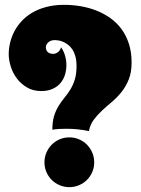

<svg xmlns="http://www.w3.org/2000/svg" viewBox="-20 -750 583 795"><path d="M524.9 -491.2Q524.9 -450.7 513.2 -421.4Q501.5 -392.1 483.4 -369.4Q465.3 -346.7 443.6 -328.4Q421.9 -310.1 402.3 -292Q382.8 -273.9 367.9 -253.7Q353 -233.4 348.1 -207Q323.7 -212.4 300.5 -214.6Q277.3 -216.8 253.9 -216.8Q239.7 -216.8 225.3 -216.1Q210.9 -215.3 196.8 -212.9Q196.8 -246.6 204.1 -270Q211.4 -293.5 222.7 -311.5Q233.9 -329.6 246.8 -345.2Q259.8 -360.8 271 -378.9Q282.2 -397 289.6 -420.2Q296.9 -443.4 296.9 -477.1Q296.9 -500 292 -517.1Q287.1 -534.2 279.1 -546.1Q271 -558.1 261 -565.4Q251 -572.8 241.2 -576.9Q231.4 -581.1 222.7 -582.5Q213.9 -584 208 -584Q189.5 -584 179.7 -574.5Q169.9 -564.9 169.9 -555.2Q169.9 -549.8 171.4 -544.7Q172.9 -539.6 176.5 -535.6Q180.2 -531.7 186 -529.3Q191.9 -526.9 201.2 -526.9Q208 -527.3 213.9 -530.3Q219.2 -532.7 224.6 -538.3Q230 -543.9 232.9 -554.2Q243.7 -539.1 249.3 -519.8Q254.9 -500.5 254.9 -480Q254.9 -459.5 249 -440.4Q243.2 -421.4 230.5 -406.2Q217.8 -391.1 198 -382.1Q178.2 -373 150.9 -373Q117.2 -373 91.8 -387.9Q66.4 -402.8 49.6 -425.5Q32.7 -448.2 24.4 -475.1Q16.1 -502 16.1 -525.9Q16.1 -547.9 21.5 -571.5Q26.9 -595.2 38.3 -617.9Q49.8 -640.6 68.1 -660.9Q86.4 -681.2 111.8 -696.5Q137.2 -711.9 170.7 -720.9Q204.1 -730 246.1 -730Q280.3 -730 314.5 -724.1Q348.6 -718.3 379.6 -706.1Q410.6 -693.8 437.3 -674.8Q463.9 -655.8 483.4 -629.2Q502.9 -602.5 513.9 -568.1Q524.9 -533.7 524.9 -491.2ZM164.1 -78.1Q164.1 -99.1 172.1 -117.9Q180.2 -136.7 194.1 -150.9Q208 -165 226.8 -173.1Q245.6 -181.2 267.1 -181.2Q288.6 -181.2 307.4 -173.1Q326.2 -165 340.1 -150.9Q354 -136.7 362.1 -117.9Q370.1 -99.1 370.1 -78.1Q370.1 -56.6 362.1 -37.8Q354 -19 340.1 -5.1Q326.2 8.8 307.4 16.8Q288.6 24.9 267.1 24.9Q245.6 24.9 226.8 16.8Q208 8.8 194.1 -5.1Q180.2 -19 172.1 -37.8Q164.1 -56.6 164.1 -78.1Z"/></svg>

Font: Spicy Rice
Style: Regular
Weight: 400
Version: Version 1.000